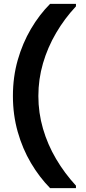

<svg xmlns="http://www.w3.org/2000/svg" viewBox="-20 -831 446 996"><path d="M240 145Q184 88 140.5 14.5Q97 -59 72 -147Q47 -235 47 -333Q47 -432 72 -519.5Q97 -607 140.5 -681Q184 -755 240 -811H374V-798Q315 -735 271 -660Q227 -585 203 -502.5Q179 -420 179 -333Q179 -246 203 -163.5Q227 -81 271 -6.5Q315 68 374 132V145Z"/></svg>

Font: DM Sans 12pt
Style: Bold
Weight: 700
Version: Version 4.004;gftools[0.9.30]